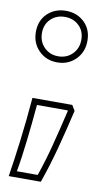

<svg xmlns="http://www.w3.org/2000/svg" viewBox="-84 -598 430 807"><g transform="rotate(10 131.0 -195.0)"><path d="M47 -449Q47 -412 71 -388Q95 -364 131 -364Q167 -364 191 -388Q215 -412 215 -449Q215 -486 191 -509Q167 -532 131 -532Q95 -532 71 -509Q47 -486 47 -449ZM21 -449Q21 -498 52.5 -528Q84 -558 131 -558Q178 -558 209.5 -528Q241 -498 241 -449Q241 -401 209.5 -369.5Q178 -338 131 -338Q84 -338 52.5 -369.5Q21 -401 21 -449ZM225 -173 239 -150Q219 -64 198 15Q177 94 151 168H14Q25 99 36 11.5Q47 -76 55 -173ZM79 -147Q75 -102 71 -63.5Q67 -25 63 9.5Q59 44 54.5 76.5Q50 109 44 142H133Q155 79 173 9.5Q191 -60 211 -145L210 -147Z"/></g></svg>

Font: CMG Sans Outline
Style: Outline
Weight: 700
Designer: Julieta Ulanovsky
Foundry: Julieta Ulanovsky
Version: Version 7.200